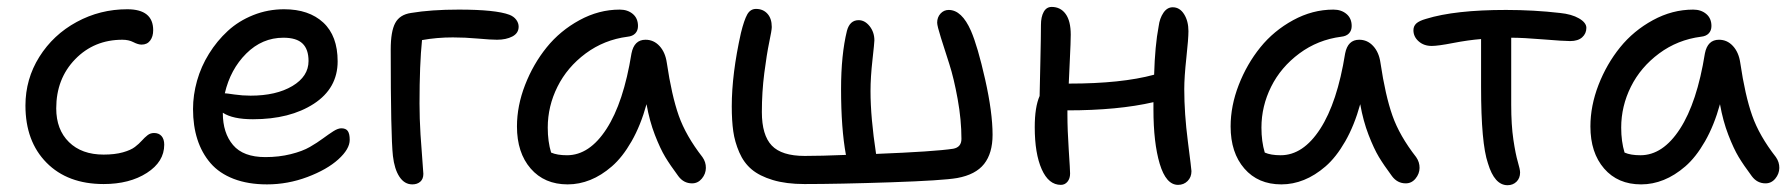

<svg xmlns="http://www.w3.org/2000/svg" viewBox="-20 -528 5226 560"><path d="M282.2 8.8Q177.2 8.8 115.7 -53.5Q54.2 -115.7 54.2 -220.2Q54.2 -297.4 94.7 -362.1Q135.3 -426.8 203.6 -463.9Q272 -501 351.1 -501Q426.8 -501 426.8 -439.9Q426.8 -421.4 418 -409.7Q409.2 -397.9 393.1 -397.9Q382.8 -397.9 369.1 -405Q355.5 -412.1 336.9 -412.1Q254.4 -412.1 199.2 -355.2Q144 -298.3 144 -211.9Q144 -149.9 181.2 -113.5Q218.3 -77.1 282.2 -77.1Q314.9 -77.1 338.4 -83.7Q361.8 -90.3 373.5 -99.4Q385.3 -108.4 393.6 -117.7Q401.9 -127 410.2 -133.5Q418.5 -140.1 429.2 -140.1Q443.4 -140.1 451.2 -131.1Q459 -122.1 459 -106Q459 -56.2 408.4 -23.7Q357.9 8.8 282.2 8.8Z M758.8 9.8Q703.6 9.8 661.6 -6.3Q619.6 -22.5 594 -52.2Q568.4 -82 555.7 -121.6Q543 -161.1 543 -210Q543 -251 554.7 -292.5Q566.4 -334 589.6 -371.3Q612.8 -408.7 644.3 -437.7Q675.8 -466.8 718.5 -483.9Q761.2 -501 808.6 -501Q880.9 -501 922.9 -462.2Q964.8 -423.3 964.8 -349.1Q964.8 -270.5 895.3 -225.3Q825.7 -180.2 717.8 -180.2Q658.7 -180.2 629.9 -199.2V-198.2Q629.9 -140.1 659.7 -105Q689.5 -69.8 753.9 -69.8Q793.9 -69.8 828.1 -78.4Q862.3 -86.9 883.8 -99.4Q905.3 -111.8 922.1 -124.3Q939 -136.7 952.4 -145.3Q965.8 -153.8 975.6 -153.8Q988.8 -153.8 994.4 -145.8Q1000 -137.7 1000 -120.1Q1000 -93.3 966.8 -63.2Q933.6 -33.2 876.5 -11.7Q819.3 9.8 758.8 9.8ZM806.6 -418Q744.6 -418 698.2 -371.8Q651.9 -325.7 635.7 -255.9Q640.1 -255.9 663.6 -252.4Q687 -249 710.9 -249Q785.6 -249 832.8 -277.1Q879.9 -305.2 879.9 -350.1Q879.9 -384.3 862.3 -401.1Q844.7 -418 806.6 -418Z M1182.6 9.8Q1159.7 9.8 1145 -12.5Q1130.4 -34.7 1126 -73.2Q1119.6 -131.8 1119.6 -383.8Q1119.6 -436.5 1132.8 -460.9Q1146 -485.4 1178.7 -490.2Q1237.3 -500 1317.9 -500Q1425.8 -500 1465.8 -484.9Q1478.5 -480 1485.6 -470.5Q1492.7 -460.9 1492.7 -450.2Q1492.7 -431.2 1474.4 -421.6Q1456.1 -412.1 1429.7 -412.1Q1411.6 -412.1 1373.8 -415.5Q1335.9 -418.9 1300.8 -418.9Q1253.9 -418.9 1210.9 -411.1Q1203.6 -340.8 1203.6 -226.1Q1203.6 -182.6 1206.5 -135.5Q1209.5 -88.4 1212.2 -57.1Q1214.8 -25.9 1214.8 -21Q1214.8 -5.9 1205.8 2Q1196.8 9.8 1182.6 9.8Z M1635.7 9.8Q1567.9 9.8 1527.8 -36.4Q1487.8 -82.5 1487.8 -159.2Q1487.8 -219.2 1511.5 -280.3Q1535.2 -341.3 1574.5 -389.9Q1613.8 -438.5 1670.2 -469.2Q1726.6 -500 1787.6 -500Q1810.5 -500 1825.7 -487.3Q1840.8 -474.6 1840.8 -452.1Q1840.8 -439 1833 -430.7Q1825.2 -422.4 1810.5 -420.9Q1742.2 -412.1 1688.2 -372.1Q1634.3 -332 1606 -275.1Q1577.6 -218.3 1577.6 -155.8Q1577.6 -115.2 1587.4 -83Q1605 -75.2 1633.8 -75.2Q1699.2 -75.2 1749 -152.1Q1798.8 -229 1821.8 -372.1Q1829.6 -412.1 1862.8 -412.1Q1886.7 -412.1 1903.6 -393.8Q1920.4 -375.5 1924.8 -345.2Q1939 -249.5 1959.7 -190.7Q1980.5 -131.8 2028.8 -69.8Q2039.1 -55.2 2038.8 -38.1Q2038.6 -21 2027.1 -7.1Q2015.6 6.8 1998.5 6.8Q1974.1 6.8 1958.5 -14.2Q1934.6 -46.4 1920.2 -70.3Q1905.8 -94.2 1890.1 -134.5Q1874.5 -174.8 1865.7 -224.1Q1848.6 -162.1 1822 -115.7Q1795.4 -69.3 1764.6 -42.7Q1733.9 -16.1 1701.7 -3.2Q1669.4 9.8 1635.7 9.8Z M2326.2 8.8Q2272.9 8.8 2234.1 -2.9Q2195.3 -14.6 2172.4 -33.9Q2149.4 -53.2 2136.2 -83.7Q2123 -114.3 2118.7 -145Q2114.3 -175.8 2114.3 -217.8Q2114.3 -312.5 2141.1 -432.1Q2150.4 -469.7 2159.4 -485.8Q2168.5 -502 2185.1 -502Q2205.6 -502 2218.3 -488Q2231 -474.1 2231 -449.2Q2231 -439.9 2223.6 -405Q2216.3 -370.1 2209.2 -314.9Q2202.1 -259.8 2202.1 -201.2Q2202.1 -133.8 2231 -103.5Q2259.8 -73.2 2327.1 -73.2Q2374 -73.2 2447.3 -76.2Q2433.1 -153.3 2433.1 -268.1Q2433.1 -368.2 2450.2 -438Q2458.5 -469.2 2484.4 -469.2Q2502.4 -469.2 2516.4 -451.7Q2530.3 -434.1 2530.3 -410.2Q2530.3 -403.8 2524.7 -353.3Q2519 -302.7 2519 -262.2Q2519 -185.5 2535.2 -79.1Q2706.1 -85.9 2760.3 -94.2Q2784.2 -98.6 2784.2 -123Q2784.2 -178.2 2773.2 -239Q2762.2 -299.8 2748.8 -341.3Q2735.4 -382.8 2724.4 -417.7Q2713.4 -452.6 2713.4 -461.9Q2713.4 -477.5 2723.1 -488.3Q2732.9 -499 2747.1 -499Q2785.2 -499 2812 -438Q2831.5 -393.1 2853.3 -296.6Q2875 -200.2 2875 -134.8Q2875 -81.1 2850.3 -49.8Q2825.7 -18.6 2772 -8.8Q2731 -1.5 2578.1 3.7Q2425.3 8.8 2326.2 8.8Z M3074.2 11.2Q3038.6 11.2 3018.3 -34.4Q2998 -80.1 2998 -157.2Q2998 -215.8 3012.2 -248Q3012.7 -273.9 3014.4 -347.9Q3016.1 -421.9 3016.1 -455.1Q3016.1 -479 3024.2 -493.4Q3032.2 -507.8 3047.4 -507.8Q3073.2 -507.8 3088.1 -487.3Q3103 -466.8 3103 -426.8Q3103 -406.2 3100.3 -352.1Q3097.7 -297.9 3097.2 -284.2H3099.1Q3251 -284.2 3346.2 -310.1Q3348.6 -395 3359.4 -451.2Q3362.3 -474.6 3373.3 -490.7Q3384.3 -506.8 3400.4 -506.8Q3420.9 -506.8 3433.6 -486.6Q3446.3 -466.3 3446.3 -437Q3446.3 -415.5 3440.2 -359.4Q3434.1 -303.2 3434.1 -268.1Q3434.1 -197.3 3444.6 -115.5Q3455.1 -33.7 3455.1 -28.8Q3455.1 -11.2 3443.8 0Q3432.6 11.2 3416 11.2Q3380.9 11.2 3362.5 -50.3Q3344.2 -111.8 3344.2 -209V-230Q3240.7 -206.1 3093.3 -206.1V-193.8Q3093.3 -149.4 3097.2 -90.6Q3101.1 -31.7 3101.1 -22Q3101.1 -7.3 3093.5 2Q3085.9 11.2 3074.2 11.2Z M3717.3 9.8Q3649.4 9.8 3609.4 -36.4Q3569.3 -82.5 3569.3 -159.2Q3569.3 -219.2 3593 -280.3Q3616.7 -341.3 3656 -389.9Q3695.3 -438.5 3751.7 -469.2Q3808.1 -500 3869.1 -500Q3892.1 -500 3907.2 -487.3Q3922.4 -474.6 3922.4 -452.1Q3922.4 -439 3914.6 -430.7Q3906.7 -422.4 3892.1 -420.9Q3823.7 -412.1 3769.8 -372.1Q3715.8 -332 3687.5 -275.1Q3659.2 -218.3 3659.2 -155.8Q3659.2 -115.2 3668.9 -83Q3686.5 -75.2 3715.3 -75.2Q3780.8 -75.2 3830.6 -152.1Q3880.4 -229 3903.3 -372.1Q3911.1 -412.1 3944.3 -412.1Q3968.3 -412.1 3985.1 -393.8Q4002 -375.5 4006.3 -345.2Q4020.5 -249.5 4041.3 -190.7Q4062 -131.8 4110.4 -69.8Q4120.6 -55.2 4120.4 -38.1Q4120.1 -21 4108.6 -7.1Q4097.2 6.8 4080.1 6.8Q4055.7 6.8 4040 -14.2Q4016.1 -46.4 4001.7 -70.3Q3987.3 -94.2 3971.7 -134.5Q3956.1 -174.8 3947.3 -224.1Q3930.2 -162.1 3903.6 -115.7Q3877 -69.3 3846.2 -42.7Q3815.4 -16.1 3783.2 -3.2Q3751 9.8 3717.3 9.8Z M4377 12.2Q4338.9 12.2 4319.8 -51.8Q4299.8 -109.9 4299.8 -273.9V-414.1Q4262.2 -411.1 4218.3 -402.6Q4174.3 -394 4155.8 -394Q4132.8 -394 4117.7 -407.5Q4102.5 -420.9 4102.5 -439.9Q4102.5 -451.7 4110.8 -459.5Q4119.1 -467.3 4139.6 -473.1Q4223.6 -499 4372.6 -499Q4453.6 -499 4529.8 -490.2Q4564 -486.8 4585.4 -474.4Q4606.9 -461.9 4606.9 -446.8Q4606.9 -430.2 4594.7 -419.2Q4582.5 -408.2 4559.6 -408.2Q4540.5 -408.2 4481.2 -413.1Q4421.9 -418 4387.7 -418V-222.2Q4387.7 -163.6 4394 -120.8Q4400.4 -78.1 4407 -55.9Q4413.6 -33.7 4413.6 -24.9Q4413.6 -8.3 4403.1 2Q4392.6 12.2 4377 12.2Z M4766.6 9.8Q4698.7 9.8 4658.7 -36.4Q4618.7 -82.5 4618.7 -159.2Q4618.7 -219.2 4642.3 -280.3Q4666 -341.3 4705.3 -389.9Q4744.6 -438.5 4801 -469.2Q4857.4 -500 4918.5 -500Q4941.4 -500 4956.5 -487.3Q4971.7 -474.6 4971.7 -452.1Q4971.7 -439 4963.9 -430.7Q4956.1 -422.4 4941.4 -420.9Q4873 -412.1 4819.1 -372.1Q4765.1 -332 4736.8 -275.1Q4708.5 -218.3 4708.5 -155.8Q4708.5 -115.2 4718.3 -83Q4735.8 -75.2 4764.6 -75.2Q4830.1 -75.2 4879.9 -152.1Q4929.7 -229 4952.6 -372.1Q4960.4 -412.1 4993.7 -412.1Q5017.6 -412.1 5034.4 -393.8Q5051.3 -375.5 5055.7 -345.2Q5069.8 -249.5 5090.6 -190.7Q5111.3 -131.8 5159.7 -69.8Q5169.9 -55.2 5169.7 -38.1Q5169.4 -21 5158 -7.1Q5146.5 6.8 5129.4 6.8Q5105 6.8 5089.4 -14.2Q5065.4 -46.4 5051 -70.3Q5036.6 -94.2 5021 -134.5Q5005.4 -174.8 4996.6 -224.1Q4979.5 -162.1 4952.9 -115.7Q4926.3 -69.3 4895.5 -42.7Q4864.7 -16.1 4832.5 -3.2Q4800.3 9.8 4766.6 9.8Z"/></svg>

Font: Shantell Sans Normal
Style: Regular
Weight: 400
Designer: Stephen Nixon, Anya Danilova, Shantell Martin
Foundry: Arrow Type
Version: Version 1.006;[559af2be0]